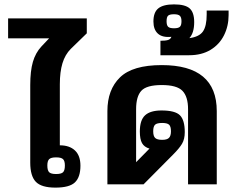

<svg xmlns="http://www.w3.org/2000/svg" viewBox="-20 -841 1063 876"><path d="M118 -99V-453Q118 -517 130 -558.5Q142 -600 169 -629L204 -666H17V-757H376V-689L303 -618Q277 -592 265 -552.5Q253 -513 253 -457V-178Q297 -178 322 -154.5Q347 -131 347 -85Q347 -33 322 -9Q297 15 233 15Q169 15 143.5 -11.5Q118 -38 118 -99ZM276 -86Q276 -107 267.5 -115Q259 -123 236 -123Q213 -123 204.5 -115Q196 -107 196 -86Q196 -63 204.5 -55Q213 -47 236 -47Q259 -47 267.5 -55Q276 -63 276 -86Z M470 -334Q470 -432 527.5 -488Q585 -544 718 -544Q969 -544 969 -334V0H838V-343Q838 -400 812.5 -426.5Q787 -453 718 -453Q649 -453 625 -427Q601 -401 601 -343V-101L662 -163Q638 -170 628 -188Q618 -206 618 -241Q618 -293 642 -315Q666 -337 717 -337Q779 -337 801 -315Q823 -293 823 -238Q823 -206 810.5 -185Q798 -164 770 -136L635 0H470ZM760 -242Q760 -264 751.5 -272Q743 -280 720 -280Q696 -280 687.5 -272Q679 -264 679 -242Q679 -220 688 -211.5Q697 -203 720 -203Q742 -203 751 -212Q760 -221 760 -242Z M712 -655Q735 -655 746.5 -658.5Q758 -662 762 -673Q721 -669 700.5 -687.5Q680 -706 680 -743Q680 -785 702.5 -803Q725 -821 774 -821Q825 -821 845.5 -802.5Q866 -784 866 -740Q866 -691 844 -667Q889 -673 906 -697.5Q923 -722 923 -775V-793H1023V-772Q1023 -722 1002 -680Q981 -638 940.5 -613.5Q900 -589 843 -589H712ZM808 -744Q808 -762 800.5 -769Q793 -776 774 -776Q754 -776 747 -769.5Q740 -763 740 -744Q740 -726 747 -719Q754 -712 774 -712Q794 -712 801 -719Q808 -726 808 -744Z"/></svg>

Font: Pridi Medium
Style: Regular
Weight: 500
Designer: Katatrad Team
Foundry: CadsonDemak
Version: Version 1.001